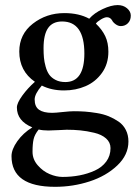

<svg xmlns="http://www.w3.org/2000/svg" viewBox="-20 -491 547 749"><path d="M149.9 -303.2Q149.9 -282.2 151.4 -266.1Q152.8 -250 158 -231.2Q163.1 -212.4 171.9 -200Q180.7 -187.5 196.8 -179.2Q212.9 -170.9 234.9 -170.9Q309.1 -170.9 309.1 -282.2Q309.1 -407.2 222.2 -407.2Q185.5 -407.2 167.7 -381.8Q149.9 -356.4 149.9 -303.2ZM130.9 14.2Q115.2 33.7 111.1 52Q106.9 70.3 106.9 101.1Q106.9 130.4 127 153.6Q147 176.8 173.3 188Q199.7 199.2 224.1 199.2Q258.8 199.2 290.5 193.1Q322.3 187 350.1 174.3Q377.9 161.6 394.5 139.2Q411.1 116.7 411.1 86.9Q411.1 64.5 393.8 49.1Q376.5 33.7 347.4 26.9Q318.4 20 293.2 17.6Q268.1 15.1 240.2 15.1Q232.9 15.1 208.5 16.6Q184.1 18.1 168.9 18.1Q147 18.1 130.9 14.2ZM24.9 118.2Q24.9 91.8 47.6 59.8Q70.3 27.8 106 5.9Q45.9 -19 45.9 -71.8Q45.9 -88.9 67.1 -118.2Q88.4 -147.5 116.2 -171.9Q55.2 -213.9 55.2 -290Q55.2 -357.4 108.2 -398.7Q161.1 -439.9 231 -439.9Q288.1 -439.9 328.1 -418Q347.7 -440.4 380.9 -455.8Q414.1 -471.2 439 -471.2Q460.9 -471.2 475.6 -458.7Q490.2 -446.3 490.2 -430.2Q490.2 -411.6 479 -400.4Q467.8 -389.2 451.2 -389.2Q440.9 -389.2 430.7 -396.7Q420.4 -404.3 417 -412.1Q409.7 -423.8 397 -423.8Q388.2 -423.8 373.8 -415.3Q359.4 -406.7 354 -398.9Q378.4 -375.5 390.6 -349.9Q402.8 -324.2 402.8 -289.1Q402.8 -241.7 377.9 -206.8Q353 -171.9 314.2 -155Q275.4 -138.2 230 -138.2Q180.7 -138.2 143.1 -157.2Q115.2 -124.5 115.2 -103Q115.2 -74.7 132.6 -62.7Q149.9 -50.8 183.1 -50.8Q195.8 -50.8 224.6 -54Q253.4 -57.1 268.1 -57.1Q290.5 -57.1 311.3 -55.7Q332 -54.2 357.7 -50Q383.3 -45.9 404.1 -37.4Q424.8 -28.8 442.9 -16.4Q460.9 -3.9 470.9 15.9Q481 35.6 481 61Q481 113.3 437.5 154.5Q394 195.8 329.3 216.8Q264.6 237.8 194.8 237.8Q24.9 237.8 24.9 118.2Z"/></svg>

Font: Common Serif Medium
Style: Regular
Weight: 500
Designer: Philipp H. Poll, Khaled Hosny
Foundry: Stefan Peev, Context Ltd.
Version: Version 1.026